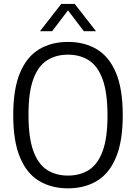

<svg xmlns="http://www.w3.org/2000/svg" viewBox="-20 -966 704 994"><path d="M332 9Q246.5 9 182.8 -29Q119 -67 83.8 -150.5Q48.5 -234 48.5 -370Q48.5 -506 83.8 -589.5Q119 -673 182.8 -711Q246.5 -749 332 -749Q417.5 -749 481.2 -711Q545 -673 580.2 -589.5Q615.5 -506 615.5 -370Q615.5 -234 580.2 -150.5Q545 -67 481.2 -29Q417.5 9 332 9ZM332 -57Q394 -57 440 -86Q486 -115 511.2 -183Q536.5 -251 536.5 -367.5Q536.5 -486.5 511.2 -555.5Q486 -624.5 440 -653.8Q394 -683 332 -683Q270 -683 224 -654Q178 -625 152.8 -557.2Q127.5 -489.5 127.5 -372.5Q127.5 -253 152.8 -184Q178 -115 224 -86Q270 -57 332 -57ZM187 -804.5 297 -945.5H367L477 -804.5H414L332 -912.5L250 -804.5Z"/></svg>

Font: Encode Sans Semi Condensed
Style: Regular
Weight: 400
Width: 4
Designer: Multiple Designers
Foundry: Impallari Type
Version: Version 3.000; ttfautohint (v1.8.3) -l 8 -r 50 -G 200 -x 14 